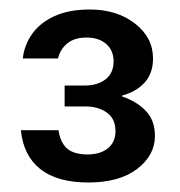

<svg xmlns="http://www.w3.org/2000/svg" viewBox="-20 -731 378 404"><path d="M166 -347Q100 -347 64.5 -375.5Q29 -404 24 -457H103Q106 -438 114 -426.5Q122 -415 135 -410.5Q148 -406 164 -406Q191 -406 207 -419Q223 -432 223 -455Q223 -481 205 -494Q187 -507 160 -507H116V-551H158Q185 -551 202 -564Q219 -577 219 -602Q219 -625 203.5 -638.5Q188 -652 162 -652Q137 -652 122 -640Q107 -628 102 -608H28Q31 -636 47.5 -659.5Q64 -683 94.5 -697Q125 -711 169 -711Q226 -711 264 -681.5Q302 -652 302 -608Q302 -577 284.5 -557.5Q267 -538 237 -530V-528Q267 -518 286.5 -498Q306 -478 306 -445Q306 -404 268.5 -375.5Q231 -347 166 -347Z"/></svg>

Font: DM Sans 36pt Medium
Style: Regular
Weight: 500
Designer: Colophon Foundry, Jonny Pinhorn
Foundry: Colophon Foundry
Version: Version 4.004;gftools[0.9.30]